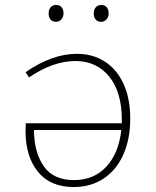

<svg xmlns="http://www.w3.org/2000/svg" viewBox="-20 -747 628 774"><path d="M505 -269Q505 -186 477 -123.5Q449 -61 397.5 -27Q346 7 277 7Q183 7 133 -54.5Q83 -116 83 -218Q83 -235 84 -250H471V-265Q471 -376 420 -438.5Q369 -501 284 -501Q194 -501 97 -435L83 -456Q190 -530 290 -530Q353 -530 401.5 -499.5Q450 -469 477.5 -410Q505 -351 505 -269ZM469 -223H117Q117 -134 156 -77.5Q195 -21 278 -21Q359 -21 409 -75.5Q459 -130 469 -223ZM176 -693Q176 -709 184.5 -718Q193 -727 206 -727Q220 -727 228 -718Q236 -709 236 -693Q236 -678 227 -668.5Q218 -659 206 -659Q192 -659 184 -668Q176 -677 176 -693ZM358 -693Q358 -709 366.5 -718Q375 -727 388 -727Q402 -727 410 -718Q418 -709 418 -693Q418 -678 409 -668.5Q400 -659 388 -659Q374 -659 366 -668Q358 -677 358 -693Z"/></svg>

Font: Bitter Pro ExtraLight
Style: Regular
Weight: 275
Designer: Sol Matas, and Bitter project Authors
Foundry: Sol Matas
Version: Version 1.010